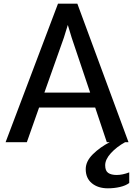

<svg xmlns="http://www.w3.org/2000/svg" viewBox="-20 -771 727 1041"><path d="M680.7 163.6V221.2Q661.1 235.8 629.9 242.9Q598.6 250 564.9 250Q511.7 250 478.3 222.7Q444.8 195.3 444.8 146Q444.8 103.5 483.6 65.2Q522.5 26.9 574.7 0H559.1L496.1 -188H191.9L125.5 0H10.3L294.4 -751H399.4L676.8 0H658.2Q612.3 25.4 581.3 59.3Q550.3 93.3 550.3 125Q550.3 155.3 566.7 166.5Q583 177.7 612.8 177.7Q644 177.7 680.7 163.6ZM468.8 -269 368.7 -566.4 347.7 -635.7 326.2 -566.4 220.7 -269Z"/></svg>

Font: Merriweather Sans
Style: Regular
Weight: 400
Designer: Eben Sorkin
Foundry: Eben Sorkin
Version: Version 1.006; ttfautohint (v1.4.1) -l 6 -r 50 -G 0 -x 11 -H